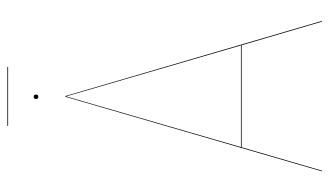

<svg xmlns="http://www.w3.org/2000/svg" viewBox="-202 -672 874 509"><g transform="rotate(-90 234.5 -417.0)"><path d="M312 -834V-832H155.8V-834ZM227.1 -757.8Q227.1 -764.2 232.9 -764.2Q238.8 -764.2 238.8 -757.8Q238.8 -752 232.9 -752Q227.1 -752 227.1 -757.8ZM432.1 0 369.6 -212.9H99.1L37.1 0H35.2L232.9 -680.2H234.9L434.1 0ZM99.6 -214.8H369.1L233.9 -678.2Z"/></g></svg>

Font: Fira Sans Compressed Two
Style: Regular
Weight: 100
Width: 1
Designer: Carrois Corporate & Edenspiekermann AG
Foundry: Carrois Corporate GbR & Edenspiekermann AG
Version: Version 4.203;PS 004.203;hotconv 1.0.88;makeotf.lib2.5.64775